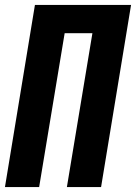

<svg xmlns="http://www.w3.org/2000/svg" viewBox="-20 -755 549 775"><path d="M0 0 121 -735H509L388 0H250L353 -621H241L138 0Z"/></svg>

Font: Iosevka Term Curly Hv Obl
Style: Regular
Weight: 900
Italic angle: -9°
Designer: Belleve Invis
Foundry: Belleve Invis
Version: Version 32.3.0